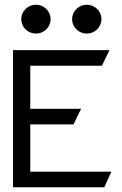

<svg xmlns="http://www.w3.org/2000/svg" viewBox="-20 -792 516 812"><path d="M285 -711C285 -677 313 -650 347 -650C381 -650 409 -677 409 -711C409 -745 381 -772 347 -772C313 -772 285 -745 285 -711ZM70 -711C70 -677 98 -650 132 -650C166 -650 194 -677 194 -711C194 -745 166 -772 132 -772C98 -772 70 -745 70 -711ZM108 -332V-514H411L443 -580H35V0H421L451 -66H108V-266H291L323 -332Z"/></svg>

Font: Charger
Style: Regular
Weight: 400
Designer: Jasper
Foundry: Cannot Into Space Fonts
Version: Version 0.98